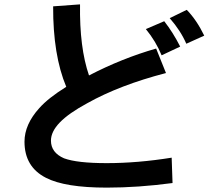

<svg xmlns="http://www.w3.org/2000/svg" viewBox="-20 -730 960 878"><path d="M769 107Q612 128 468 128Q277 128 190 83Q92 33 92 -82Q92 -161 160 -236Q201 -282 283 -333Q222 -478 223 -701L346 -710Q343 -513 387 -385Q537 -463 694 -508L739 -396Q527 -341 379 -258Q294 -212 253.5 -170Q213 -128 213 -87Q213 -32 273 -6Q333 16 468 16Q609 16 765 -9ZM832 -530Q806 -590 756 -647L834 -685Q879 -639 914 -567ZM719 -477Q693 -541 647 -597L731 -633Q771 -582 804 -517Z"/></svg>

Font: LINE Seed Sans KR Bold
Style: Regular
Weight: 700
Designer: LINE BX Design & Sandoll Inc & Dalton Maag Ltd
Foundry: Sandoll Inc.
Version: Version 1.000